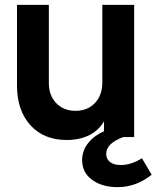

<svg xmlns="http://www.w3.org/2000/svg" viewBox="-20 -564 644 790"><path d="M50 -211V-544H181V-222Q181 -171 211.5 -139.5Q242 -108 291 -108Q340 -108 370.5 -140Q401 -172 401 -225V-544H532V0H487Q417 26 417 69Q417 90 432.5 102.5Q448 115 477 115Q520 115 564 87L604 155Q540 206 464 206Q400 206 359 176Q318 146 318 95Q318 56 342.5 25Q367 -6 408 -24V-65Q386 -27 346.5 -7.5Q307 12 255 12Q160 12 105 -49Q50 -110 50 -211Z"/></svg>

Font: Eudoxus Sans
Style: Bold
Weight: 700
Designer: Stijn de Vries
Foundry: tokotype
Version: Version 2.005